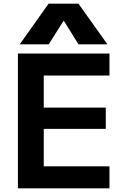

<svg xmlns="http://www.w3.org/2000/svg" viewBox="-20 -1020 676 1040"><path d="M77 0V-730H573V-611H217V-437H553V-322H217V-119H573V0ZM87 -780 243 -1000H405L562 -780H405L326 -907H324L244 -780Z"/></svg>

Font: M PLUS 1 Thin
Style: Bold
Weight: 700
Version: Version 1.001